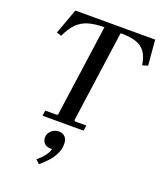

<svg xmlns="http://www.w3.org/2000/svg" viewBox="-170 -777 983 1169"><g transform="rotate(20 322.0 -192.5)"><path d="M630 -670 644 -506 609 -496Q601 -550 579 -580Q557 -610 518 -622.5Q479 -635 419 -635L336 -41L342 -35H415L410 0H144L149 -35H225L231 -41L314 -635Q254 -635 211.5 -622.5Q169 -610 139 -580Q109 -550 84 -496L53 -506L113 -670ZM272 56Q297 56 312 72Q327 88 327 118Q327 152 312 182Q297 212 273.5 238Q250 264 224 285L200 262Q226 241 244.5 217Q263 193 268 170Q264 171 260.5 171Q257 171 253 171Q232 171 217.5 156Q203 141 203 119Q203 95 222.5 75.5Q242 56 272 56Z"/></g></svg>

Font: Brygada 1918 Medium
Style: Italic
Weight: 500
Italic angle: -8°
Designer: Mateusz Machalski | Borys Kosmynka | Przemek Hoffer
Foundry: NIEPODLEGLA 2018
Version: Version 3.006